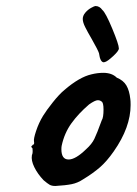

<svg xmlns="http://www.w3.org/2000/svg" viewBox="-20 -625 454 638"><path d="M125 -26Q105 -47 94 -69.5Q83 -92 86 -109Q89 -116 88.5 -123Q88 -130 88 -132Q84 -136 84 -137.5Q84 -139 86 -140.5Q88 -142 89 -144Q95 -144 93 -155Q91 -163 100 -190Q109 -217 123 -240Q134 -258 155.5 -285Q177 -312 194 -326Q244 -369 284 -378Q304 -383 323 -383Q352 -383 368 -367Q390 -358 400 -341Q410 -324 413 -296Q414 -290 414 -276Q414 -202 358 -122Q335 -89 312 -69Q289 -49 256 -29Q238 -17 218 -13Q198 -9 164 -7Q152 -7 145 -11Q138 -15 125 -26ZM318 -225Q324 -234 324 -261Q324 -285 317 -288Q312 -292 305 -292Q296 -292 276 -278Q241 -248 217.5 -215.5Q194 -183 185 -141Q184 -137 184 -129Q184 -95 208 -95Q231 -95 266 -129Q285 -146 293.5 -163.5Q302 -181 318 -225ZM309 -448Q306 -458 285 -495Q271 -519 263 -535Q255 -551 255 -562Q255 -573 263.5 -583Q272 -593 283 -599Q294 -605 297 -605Q311 -605 320 -592Q331 -583 353 -530Q375 -477 375 -464Q375 -456 356 -438.5Q337 -421 329 -419L325 -418Q319 -418 315 -425.5Q311 -433 309 -448Z"/></svg>

Font: Caveat
Style: Bold
Weight: 700
Designer: Pablo Impallari
Foundry: Pablo Impallari
Version: Version 1.500; ttfautohint (v1.6)